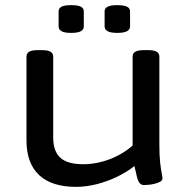

<svg xmlns="http://www.w3.org/2000/svg" viewBox="-20 -720 733 747"><path d="M276 7Q181 7 132 -39Q83 -85 83 -174V-500Q83 -512 93 -518.5Q103 -525 128 -525H142Q167 -525 177 -518.5Q187 -512 187 -500V-186Q187 -131 215 -106Q243 -81 304 -81Q338 -81 373.5 -90Q409 -99 441 -116Q473 -133 496 -154V-500Q496 -512 506 -518.5Q516 -525 541 -525H555Q580 -525 590 -518.5Q600 -512 600 -500V-158Q600 -116 603 -88.5Q606 -61 609 -46.5Q612 -32 612 -26Q612 -18 603 -13Q594 -8 581.5 -5Q569 -2 557.5 -1Q546 0 540 0Q530 0 523.5 -7.5Q517 -15 513 -31Q509 -47 503 -74Q474 -51 436 -32.5Q398 -14 356.5 -3.5Q315 7 276 7ZM436 -592Q411 -592 399 -598.5Q387 -605 387 -617V-676Q387 -688 399 -694Q411 -700 436 -700Q462 -700 474 -694Q486 -688 486 -676V-617Q486 -605 474 -598.5Q462 -592 436 -592ZM257 -592Q231 -592 219.5 -598.5Q208 -605 208 -617V-676Q208 -688 219.5 -694Q231 -700 257 -700Q283 -700 294.5 -694Q306 -688 306 -676V-617Q306 -605 294.5 -598.5Q283 -592 257 -592Z"/></svg>

Font: Asap Expanded Medium
Style: Regular
Weight: 500
Width: 7
Designer: Pablo Cosgaya
Foundry: Omnibus-Type
Version: Version 3.001